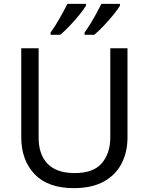

<svg xmlns="http://www.w3.org/2000/svg" viewBox="-20 -964 771 994"><path d="M640 -714V-252Q640 -178 610 -118.5Q580 -59 518 -24.5Q456 10 362 10Q228 10 159 -62.5Q90 -135 90 -254V-714H180V-251Q180 -164 226.5 -116Q273 -68 367 -68Q464 -68 507.5 -119.5Q551 -171 551 -252V-714ZM601 -944V-934Q590 -916 567 -887.5Q544 -859 517 -830.5Q490 -802 468 -784H418V-796Q432 -815 448 -841Q464 -867 479 -894.5Q494 -922 505 -944ZM425 -944V-934Q414 -916 391 -887.5Q368 -859 341 -830.5Q314 -802 292 -784H242V-796Q263 -824 287.5 -867Q312 -910 329 -944Z"/></svg>

Font: Apis
Style: Regular
Weight: 400
Designer: Monotype Design Team
Foundry: Monotype Imaging Inc.
Version: Version 2.000; build 0001